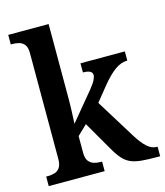

<svg xmlns="http://www.w3.org/2000/svg" viewBox="-113 -846 802 932"><g transform="rotate(-15 288.0 -380.0)"><path d="M16 0V-48H26Q42 -48 58 -52.5Q74 -57 84.5 -71.5Q95 -86 95 -116V-648Q95 -676 84.5 -689.5Q74 -703 58 -707.5Q42 -712 26 -712H16V-760H219V-375Q219 -357 218 -330.5Q217 -304 216 -282.5Q215 -261 215 -260L331 -400Q352 -426 359 -440.5Q366 -455 366 -465Q366 -490 319 -490V-536H542V-490Q510 -490 479 -467.5Q448 -445 412 -401L353 -328L476 -129Q501 -89 524 -68.5Q547 -48 573 -48H576V0H563Q515 0 483 -3Q451 -6 429 -15.5Q407 -25 389.5 -44.5Q372 -64 353 -97L268 -244L219 -197V-114Q219 -85 230 -71Q241 -57 257 -52.5Q273 -48 288 -48H297V0Z"/></g></svg>

Font: Noto Serif Tamil SemiCondensed SemiBold
Style: Italic
Weight: 600
Width: 4
Italic angle: -12°
Designer: Indian Type Foundry, Tom Grace, and the Monotype Design Team
Foundry: Monotype Imaging Inc.
Version: Version 2.003; ttfautohint (v1.8.4.7-5d5b)